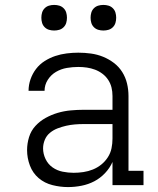

<svg xmlns="http://www.w3.org/2000/svg" viewBox="-20 -752 640 780"><path d="M256 8Q225 8 193 0Q161 -8 137 -28.5Q113 -49 101.5 -79.5Q90 -110 90 -142Q90 -169 98 -195Q106 -221 124 -240.5Q142 -260 165.5 -273Q189 -286 214.5 -293.5Q240 -301 267 -303.5Q294 -306 320 -306H437V-362Q437 -380 433 -396.5Q429 -413 419.5 -427.5Q410 -442 396 -452.5Q382 -463 366 -469Q350 -475 333 -477.5Q316 -480 298 -480Q275 -480 251.5 -476Q228 -472 207.5 -460Q187 -448 174 -427.5Q161 -407 161 -383H96Q96 -407 104 -430Q112 -453 126.5 -472Q141 -491 161.5 -504Q182 -517 204.5 -524.5Q227 -532 251 -535Q275 -538 298 -538Q324 -538 349.5 -534.5Q375 -531 398.5 -521.5Q422 -512 442.5 -496.5Q463 -481 476.5 -459.5Q490 -438 496 -413Q502 -388 502 -362V-58H563V0H437V-94Q426 -69 406.5 -48.5Q387 -28 363 -15.5Q339 -3 311.5 2.5Q284 8 256 8ZM279 -50Q299 -50 319 -53Q339 -56 357.5 -63.5Q376 -71 391.5 -83.5Q407 -96 418 -113Q429 -130 433 -149.5Q437 -169 437 -189V-248H320Q302 -248 284 -246.5Q266 -245 248.5 -241Q231 -237 214 -230.5Q197 -224 183 -212.5Q169 -201 162 -184Q155 -167 155 -149Q155 -127 165 -106Q175 -85 193.5 -72Q212 -59 234.5 -54.5Q257 -50 279 -50ZM400 -628Q389 -628 379 -631Q369 -634 361.5 -641.5Q354 -649 351 -659Q348 -669 348 -680Q348 -691 351 -701Q354 -711 361.5 -718.5Q369 -726 379 -729Q389 -732 400 -732Q411 -732 421 -729Q431 -726 438.5 -718.5Q446 -711 449 -701Q452 -691 452 -680Q452 -669 449 -659Q446 -649 438.5 -641.5Q431 -634 421 -631Q411 -628 400 -628ZM200 -628Q189 -628 179 -631Q169 -634 161.5 -641.5Q154 -649 151 -659Q148 -669 148 -680Q148 -691 151 -701Q154 -711 161.5 -718.5Q169 -726 179 -729Q189 -732 200 -732Q211 -732 221 -729Q231 -726 238.5 -718.5Q246 -711 249 -701Q252 -691 252 -680Q252 -669 249 -659Q246 -649 238.5 -641.5Q231 -634 221 -631Q211 -628 200 -628Z"/></svg>

Font: Iosevka Curly Slab LtEx
Style: Regular
Weight: 300
Width: 7
Monospace: yes
Designer: Belleve Invis
Foundry: Belleve Invis
Version: Version 11.1.0; ttfautohint (v1.8.3)